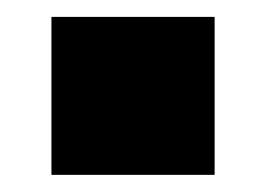

<svg xmlns="http://www.w3.org/2000/svg" viewBox="-20 -204 310 224"><path d="M40 0V-184.3H230.4V0Z"/></svg>

Font: Titillium Web SemiBold
Style: Regular
Weight: 600
Designer: Mohamed Gaber, Accademia di Belle Arti di Urbino
Foundry: Kief Type Foundry, Accademia di Belle Arti di Urbino
Version: Version 3.000; ttfautohint (v1.8.4)